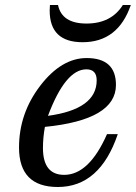

<svg xmlns="http://www.w3.org/2000/svg" viewBox="-20 -729 540 764"><path d="M210 15.1Q55.7 15.1 55.7 -142.1Q55.7 -277.8 140.1 -387.9Q224.6 -498 324.7 -498Q441.4 -498 441.4 -391.1Q441.4 -252 158.7 -224.1Q150.9 -181.2 150.9 -140.1Q150.9 -33.2 235.4 -33.2Q334.5 -33.2 405.8 -195.3H448.7Q377.4 15.1 210 15.1ZM170.9 -268.1Q364.7 -294.4 364.7 -409.2Q364.7 -453.1 323.7 -453.1Q240.2 -453.1 170.9 -268.1ZM308.6 -561Q177.7 -561 177.7 -687Q177.7 -697.8 178.7 -709H210.9Q226.1 -635.3 324.2 -635.3Q422.4 -635.3 468.8 -709H500.5Q449.7 -561 308.6 -561Z"/></svg>

Font: Munson
Style: Italic
Weight: 400
Italic angle: -12°
Designer: Paul James MIller
Foundry: High-Logic / Made with FontCreator
Version: Version 2.10;May 5, 2019;FontCreator 11.5.0.2430 64-bit